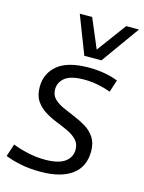

<svg xmlns="http://www.w3.org/2000/svg" viewBox="-130 -861 707 943"><g transform="rotate(15 223.5 -390.0)"><path d="M-10 -22 11 -86Q42 -73 86.5 -63Q131 -53 175 -53Q245 -53 277 -77Q309 -101 309 -139Q309 -169 291 -188Q273 -207 244.5 -220.5Q216 -234 184 -246.5Q152 -259 123.5 -277Q95 -295 77 -322Q59 -349 59 -392Q59 -461 110.5 -503.5Q162 -546 270 -546Q311 -546 350 -539Q389 -532 417 -520L397 -458Q368 -469 332.5 -476Q297 -483 262 -483Q194 -483 164.5 -459.5Q135 -436 135 -400Q135 -371 153 -353Q171 -335 199.5 -322Q228 -309 260 -296Q292 -283 320.5 -265.5Q349 -248 367 -220.5Q385 -193 385 -151Q385 -72 329 -31Q273 10 169 10Q114 10 69.5 1Q25 -8 -10 -22ZM457 -790 318 -596H231L156 -790H219L282 -641L392 -790Z"/></g></svg>

Font: Georama
Style: Italic
Weight: 400
Italic angle: -9°
Designer: Jean-Baptiste Levee
Foundry: Production Type
Version: Version 1.000